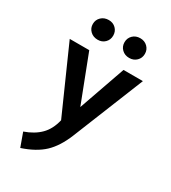

<svg xmlns="http://www.w3.org/2000/svg" viewBox="-221 -811 1023 1150"><g transform="rotate(30 291.0 -235.5)"><path d="M74 135Q140 112 180.5 71.5Q221 31 237 -37L38 -485H173L297 -163L410 -485H544L346 6Q309 97 255.5 147.5Q202 198 108 229ZM113 -632Q113 -661 133.5 -680.5Q154 -700 185 -700Q215 -700 234.5 -680.5Q254 -661 254 -632Q254 -603 234.5 -583.5Q215 -564 185 -564Q154 -564 133.5 -583.5Q113 -603 113 -632ZM332 -632Q332 -661 352 -680.5Q372 -700 403 -700Q433 -700 453 -680.5Q473 -661 473 -632Q473 -603 453 -583.5Q433 -564 403 -564Q372 -564 352 -583.5Q332 -603 332 -632Z"/></g></svg>

Font: Niramit SemiBold
Style: Regular
Weight: 600
Designer: Katatrad Aksorn Co.,Ltd.
Foundry: Cadson Demak Co.,Ltd.
Version: Version 1.001; ttfautohint (v1.6)